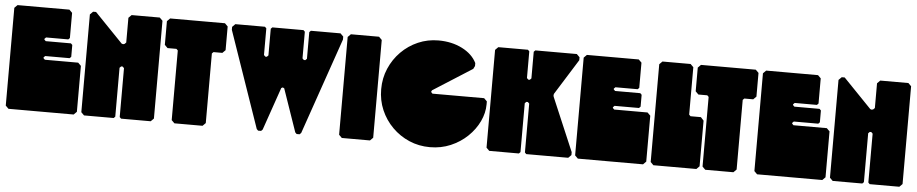

<svg xmlns="http://www.w3.org/2000/svg" viewBox="-41 -995 6166 1291"><g transform="rotate(5 3041.5 -350.0)"><path d="M35 0 15 -20V-680L35 -700H385L405 -680V-510L395 -500H245L235 -490V-485L245 -475H415L425 -465V-385L415 -375H250L240 -365V-360L250 -350H475L495 -330V-20L475 0Z M545 0 525 -20V-680L545 -700H565L755 -503L765 -500L775 -503L785 -513V-680L805 -700H995L1015 -680V-20L995 0H795L785 -10V-340L775 -350H765L755 -340V-10L745 0Z M1155 0 1135 -20V-490L1125 -500H1065L1045 -520V-680L1065 -700H1435L1455 -680V-520L1435 -500H1375L1365 -490V-20L1345 0Z M1720 0 1710 -10 1485 -660V-680L1505 -700H1705L1715 -690V-510L1725 -500H1735L1745 -510V-690L1755 -700H1965L1975 -690V-510L1985 -500H1995L2005 -510V-690L2015 -700H2215L2235 -680V-660L2010 -10L2000 0H1980L1970 -10L1870 -299L1860 -304L1850 -299L1750 -10L1740 0Z M2285 0 2265 -20V-680L2285 -700H2475L2495 -680V-20L2475 0Z M2880 10Q2805 10 2740 -18Q2675 -46 2625.5 -95.5Q2576 -145 2548 -210Q2520 -275 2520 -350Q2520 -425 2548 -490Q2576 -555 2625 -604.5Q2674 -654 2738.5 -682Q2803 -710 2876 -710Q2966 -710 3036 -674.5Q3106 -639 3135 -580V-560L3125 -540L2861 -372L2856 -361L2866 -350H3215L3235 -330V-310Q3235 -252 3208 -195Q3181 -138 3132.5 -91.5Q3084 -45 3019.5 -17.5Q2955 10 2880 10Z M3280 0 3260 -20V-680L3280 -700H3480L3490 -690V-510L3500 -500H3510L3520 -510V-690L3530 -700H3810L3830 -680V-660L3680 -420L3678 -410L3680 -400L3833 -40V-20L3813 0H3530L3520 -10V-340L3510 -350H3500L3490 -340V-10L3480 0Z M3878 0 3858 -20V-680L3878 -700H4228L4248 -680V-510L4238 -500H4088L4078 -490V-485L4088 -475H4258L4268 -465V-385L4258 -375H4093L4083 -365V-360L4093 -350H4318L4338 -330V-20L4318 0Z M4388 0 4368 -20V-680L4388 -700H4578L4598 -680V-360L4608 -350H4678L4698 -328V-20L4678 0Z M4738 0 4718 -20V-490L4708 -500H4648L4628 -520V-680L4648 -700H5018L5038 -680V-520L5018 -500H4958L4948 -490V-20L4928 0Z M5088 0 5068 -20V-680L5088 -700H5438L5458 -680V-510L5448 -500H5298L5288 -490V-485L5298 -475H5468L5478 -465V-385L5468 -375H5303L5293 -365V-360L5303 -350H5528L5548 -330V-20L5528 0Z M5598 0 5578 -20V-680L5598 -700H5618L5808 -503L5818 -500L5828 -503L5838 -513V-680L5858 -700H6048L6068 -680V-20L6048 0H5848L5838 -10V-340L5828 -350H5818L5808 -340V-10L5798 0Z"/></g></svg>

Font: GTL001
Style: Regular
Weight: 400
Designer: Eli Heuer
Foundry: GTL Type Label
Version: Version 0.100; ttfautohint (v1.8.4.7-5d5b)